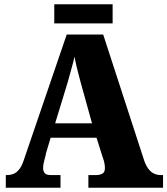

<svg xmlns="http://www.w3.org/2000/svg" viewBox="-20 -875 780 895"><path d="M7 0V-59H13Q29 -59 43 -64.5Q57 -70 69.5 -85.5Q82 -101 91 -129L291 -714H461L653 -124Q661 -102 672.5 -87Q684 -72 698.5 -65.5Q713 -59 730 -59H740V0H392V-59H430Q445 -59 457 -65.5Q469 -72 469 -91Q469 -101 467.5 -110.5Q466 -120 463.5 -128Q461 -136 459 -141L430 -233H216L194 -159Q193 -151 189.5 -139Q186 -127 183.5 -114.5Q181 -102 181 -92Q181 -77 188.5 -68Q196 -59 216 -59H262V0ZM237 -300H409L356 -491Q351 -510 346 -529Q341 -548 336 -569Q331 -590 327 -611Q323 -590 317 -569.5Q311 -549 306 -529.5Q301 -510 296 -493ZM233 -766V-855H505V-766Z"/></svg>

Font: Noto Serif Khmer SemiCondensed Black
Style: Regular
Weight: 900
Width: 4
Designer: Danh Hong and the Monotype Design Team
Foundry: Monotype Imaging Inc.
Version: Version 2.004